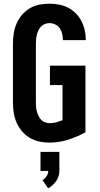

<svg xmlns="http://www.w3.org/2000/svg" viewBox="-20 -763 540 1038"><path d="M246 8Q218 8 191 2Q164 -4 140 -18.5Q116 -33 98 -54.5Q80 -76 69 -101.5Q58 -127 54 -155Q50 -183 50 -210V-525Q50 -553 54 -580.5Q58 -608 69 -634Q80 -660 98 -681.5Q116 -703 140 -717.5Q164 -732 192 -737.5Q220 -743 248 -743Q274 -743 300 -738Q326 -733 349 -721Q372 -709 390.5 -690Q409 -671 421 -647.5Q433 -624 438.5 -598Q444 -572 444 -546H320Q320 -562 316.5 -578.5Q313 -595 304 -609Q295 -623 279.5 -630.5Q264 -638 248 -638Q235 -638 223 -633.5Q211 -629 202 -619.5Q193 -610 187.5 -598.5Q182 -587 179 -575Q176 -563 175 -550Q174 -537 174 -525V-210Q174 -198 175 -185Q176 -172 179.5 -159.5Q183 -147 188.5 -135.5Q194 -124 203 -115Q212 -106 224.5 -101.5Q237 -97 250 -97Q268 -97 285 -102Q302 -107 318 -113V-303H250V-408H442V-48Q397 -23 347.5 -7.5Q298 8 246 8ZM240 255 210 211Q223 203 232 189.5Q241 176 241 161H199V58H301V161Q301 175 296.5 189.5Q292 204 283.5 216Q275 228 264 238Q253 248 240 255Z"/></svg>

Font: Iosevka SS04 Extrabold
Style: Regular
Weight: 800
Monospace: yes
Designer: Belleve Invis
Foundry: Belleve Invis
Version: Version 19.0.0; ttfautohint (v1.8.4)